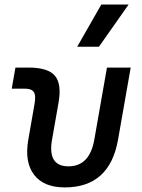

<svg xmlns="http://www.w3.org/2000/svg" viewBox="-20 -815 626 845"><path d="M265.1 9.8Q172.4 9.8 129.9 -45.9Q87.4 -101.6 104.5 -200.2L131.8 -356.4Q138.7 -394 129.2 -409.4Q119.6 -424.8 89.4 -424.8H31.7L47.9 -517.6H105.5Q191.4 -517.6 221.9 -481.4Q252.4 -445.3 237.3 -361.3L209 -200.2Q188.5 -83 281.2 -83Q374.5 -83 395 -200.2L450.7 -517.6H555.2L499.5 -200.2Q462.4 9.8 265.1 9.8ZM319.8 -609.4 425.8 -794.9H545.9L415.5 -609.4Z"/></svg>

Font: Cascadia Mono
Style: Italic
Weight: 400
Italic angle: -10°
Monospace: yes
Designer: Aaron Bell
Foundry: Saja Typeworks
Version: Version 2404.023; ttfautohint (v1.8.4)